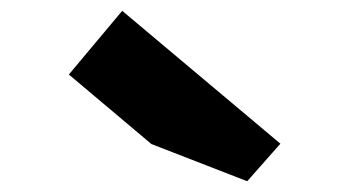

<svg xmlns="http://www.w3.org/2000/svg" viewBox="-20 -857 660 353"><path d="M495.5 -592.8 434.5 -523.8 258.3 -592.2 106.6 -720 204.7 -837.1Z"/></svg>

Font: Monaspace Krypton Var ExLight
Style: Regular
Weight: 200
Designer: Riley Cran and the Lettermatic Team
Version: Version 1.200 (Monaspace Krypton Var)